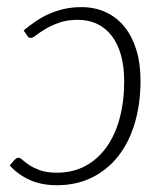

<svg xmlns="http://www.w3.org/2000/svg" viewBox="-20 -526 476 552"><path d="M21.5 -66Q24.5 -69 27 -70.8Q29.5 -72.5 33.5 -72.5Q38 -72.5 45.2 -65.8Q52.5 -59 64.8 -51Q77 -43 96 -36.2Q115 -29.5 143.5 -29.5Q189 -29.5 224.8 -48.5Q260.5 -67.5 285.5 -102Q310.5 -136.5 323.8 -185Q337 -233.5 337 -293Q337 -334 328 -366.8Q319 -399.5 301.8 -422.2Q284.5 -445 259.8 -457Q235 -469 204 -469Q173 -469 150 -460.8Q127 -452.5 110.8 -442.8Q94.5 -433 84.2 -425Q74 -417 68.5 -417Q62.5 -417 59.5 -421.5L48 -438.5Q64 -452 82 -464.2Q100 -476.5 120.5 -485.8Q141 -495 164.2 -500.2Q187.5 -505.5 214 -505.5Q252.5 -505.5 284 -491Q315.5 -476.5 337.8 -449Q360 -421.5 372 -382.5Q384 -343.5 384 -294.5Q384 -228.5 367.8 -173Q351.5 -117.5 320.5 -77.8Q289.5 -38 244.8 -15.8Q200 6.5 143.5 6.5Q99 6.5 65.2 -8.8Q31.5 -24 8 -50.5Z"/></svg>

Font: Lato Light
Style: Italic
Weight: 300
Italic angle: -7°
Designer: Lukasz Dziedzic
Foundry: tyPoland Lukasz Dziedzic
Version: Version 2.007; 2014-02-27